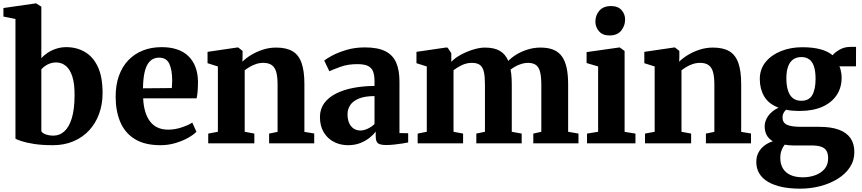

<svg xmlns="http://www.w3.org/2000/svg" viewBox="-20 -839 5044 1124"><path d="M0 -742V-792L187.5 -819H192L222 -800V-498.5Q236 -514.5 257.8 -529.2Q279.5 -544 308 -553.5Q336.5 -563 368.5 -563Q428.5 -563 476.8 -535Q525 -507 552.8 -448Q580.5 -389 580.5 -294.5Q580.5 -228.5 560.2 -172.8Q540 -117 501.8 -75.8Q463.5 -34.5 409.8 -11.8Q356 11 290 11Q225 11 178.2 3.5Q131.5 -4 104.5 -13.2Q77.5 -22.5 70.5 -27V-728ZM308.5 -473.5Q288.5 -473.5 271.8 -467.2Q255 -461 242.2 -451.5Q229.5 -442 222 -433V-71Q227.5 -59.5 247.8 -52.2Q268 -45 292.5 -45Q329.5 -45 357.2 -70.5Q385 -96 400.5 -147.5Q416 -199 416.5 -277Q417.5 -348.5 403.2 -391.8Q389 -435 364.2 -454.2Q339.5 -473.5 308.5 -473.5Z M919.5 11Q827 11 769 -25Q711 -61 684 -125.2Q657 -189.5 657 -273Q657 -341.5 676.2 -395.2Q695.5 -449 731 -486.2Q766.5 -523.5 816 -543.2Q865.5 -563 926 -563Q1028.5 -563 1082.8 -510.5Q1137 -458 1139 -363Q1139 -330 1137 -305.5Q1135 -281 1131 -263.5H818Q820 -219 830.5 -184.8Q841 -150.5 859.2 -127Q877.5 -103.5 903.8 -91.8Q930 -80 965 -80Q1003.5 -80 1043.5 -93.2Q1083.5 -106.5 1105.5 -121.5L1130 -68Q1115 -51.5 1082.8 -33Q1050.5 -14.5 1008 -1.8Q965.5 11 919.5 11ZM817 -322 986 -323.5Q986.5 -334.5 987.2 -345.8Q988 -357 988 -368Q988 -429.5 971.2 -465.5Q954.5 -501.5 911.5 -501.5Q891.5 -501.5 875 -493.2Q858.5 -485 845.5 -465Q832.5 -445 825.2 -410.2Q818 -375.5 817 -322Z M1255.5 -67.5V-450L1195 -469V-535.5L1369 -561H1374.5L1400 -541V-503.5L1399 -478Q1419.5 -498.5 1450.2 -517.2Q1481 -536 1518.5 -548.2Q1556 -560.5 1597 -560.5Q1655.5 -560.5 1691.8 -539.5Q1728 -518.5 1745 -471.5Q1762 -424.5 1762 -347V-67L1819.5 -57.5V0H1555.5V-57L1605 -67V-344Q1605 -390 1597 -417.8Q1589 -445.5 1570.5 -458.2Q1552 -471 1521.5 -471Q1498.5 -471 1478.2 -464Q1458 -457 1441.2 -447Q1424.5 -437 1412.5 -427.5V-67.5L1469 -57V0H1199V-57Z M2017.5 11Q1972.5 11 1935 -8.2Q1897.5 -27.5 1875.2 -64.5Q1853 -101.5 1853 -154Q1853 -200.5 1878 -234.8Q1903 -269 1947 -291.2Q1991 -313.5 2048.8 -324.5Q2106.5 -335.5 2172.5 -336V-363.5Q2172.5 -398 2164.2 -420Q2156 -442 2134.5 -452.8Q2113 -463.5 2072.5 -463.5Q2016 -463.5 1974 -448.2Q1932 -433 1908 -422L1878 -484.5Q1891 -495.5 1925 -513.8Q1959 -532 2008.2 -546.8Q2057.5 -561.5 2116 -561.5Q2191 -561.5 2235.2 -539.5Q2279.5 -517.5 2299 -473.2Q2318.5 -429 2318.5 -361V-60L2369.5 -59V-5Q2358 -2.5 2336 1Q2314 4.5 2288.8 7.2Q2263.5 10 2242 10Q2206 10 2192.8 -0.2Q2179.5 -10.5 2179.5 -41.5V-68.5Q2168 -52.5 2145.2 -33.8Q2122.5 -15 2090.2 -2Q2058 11 2017.5 11ZM2090.5 -75Q2110 -75 2133 -85.8Q2156 -96.5 2172.5 -113V-276.5Q2116 -276.5 2081 -262Q2046 -247.5 2030.2 -223.5Q2014.5 -199.5 2014.5 -170.5Q2014.5 -140 2024 -118.8Q2033.5 -97.5 2050.8 -86.2Q2068 -75 2090.5 -75Z M2425 0V-57L2478.5 -67.5V-450L2418 -469V-535.5L2592 -561L2601 -559.5L2622 -527.5V-477Q2643.5 -500 2678.2 -518.8Q2713 -537.5 2750.8 -549Q2788.5 -560.5 2818.5 -560.5Q2873.5 -560.5 2906.2 -541.2Q2939 -522 2955.5 -482.5Q2976.5 -504 3006.5 -521.8Q3036.5 -539.5 3072 -550Q3107.5 -560.5 3144 -560.5Q3188 -560.5 3218.8 -548.2Q3249.5 -536 3268.8 -509.8Q3288 -483.5 3297 -442.8Q3306 -402 3306 -344.5V-67.5L3366.5 -57V0H3102V-57L3149 -67.5V-341Q3149 -387.5 3142.2 -416.2Q3135.5 -445 3118.2 -458Q3101 -471 3070 -471Q3051.5 -471 3032.5 -465Q3013.5 -459 2997.2 -450Q2981 -441 2969 -431.5Q2971.5 -419.5 2973 -405.8Q2974.5 -392 2975.2 -377Q2976 -362 2976 -346V-67.5L3034 -57V0H2768.5V-57L2819 -67.5V-344Q2819 -390 2812.8 -417.8Q2806.5 -445.5 2790.2 -458.2Q2774 -471 2742.5 -471Q2711 -471 2682.5 -457Q2654 -443 2635 -428V-67.5L2691 -57V0Z M3416.5 0V-57L3481.5 -67.5V-450L3414 -470V-534L3604.5 -561H3608.5L3636.5 -540.5V-67L3700 -57V0ZM3547.5 -631.5Q3507.5 -631.5 3486.5 -656.2Q3465.5 -681 3465.5 -711.5Q3465.5 -749.5 3488.8 -776.5Q3512 -803.5 3557 -803.5H3558Q3598 -803.5 3618.8 -779.8Q3639.5 -756 3639.5 -725.5Q3639.5 -687.5 3616.5 -659.5Q3593.5 -631.5 3548.5 -631.5Z M3812.5 -67.5V-450L3752 -469V-535.5L3926 -561H3931.5L3957 -541V-503.5L3956 -478Q3976.5 -498.5 4007.2 -517.2Q4038 -536 4075.5 -548.2Q4113 -560.5 4154 -560.5Q4212.5 -560.5 4248.8 -539.5Q4285 -518.5 4302 -471.5Q4319 -424.5 4319 -347V-67L4376.5 -57.5V0H4112.5V-57L4162 -67V-344Q4162 -390 4154 -417.8Q4146 -445.5 4127.5 -458.2Q4109 -471 4078.5 -471Q4055.5 -471 4035.2 -464Q4015 -457 3998.2 -447Q3981.5 -437 3969.5 -427.5V-67.5L4026 -57V0H3756V-57Z M4663.5 265.5Q4605 265.5 4557.8 255.5Q4510.5 245.5 4477 226Q4443.5 206.5 4425.5 177.2Q4407.5 148 4407.5 109Q4407.5 78 4420.2 54Q4433 30 4455 13.2Q4477 -3.5 4504.5 -12Q4479.5 -26.5 4468 -48.8Q4456.5 -71 4456.5 -99Q4456.5 -121 4466.5 -142Q4476.5 -163 4495 -180.2Q4513.5 -197.5 4538 -208.5Q4479 -231 4453.5 -275Q4428 -319 4428 -376Q4428 -434.5 4462.2 -476.2Q4496.5 -518 4553 -540.2Q4609.5 -562.5 4676 -562.5Q4738 -562.5 4782 -550.8Q4826 -539 4854.5 -515.5Q4866 -531.5 4894.5 -548Q4923 -564.5 4958 -564.5H4991.5L4991 -450.5H4894Q4898 -442.5 4900.8 -431.8Q4903.5 -421 4905.2 -409.5Q4907 -398 4907 -386Q4907.5 -326.5 4878 -282.2Q4848.5 -238 4793.8 -213.8Q4739 -189.5 4662 -189.5Q4640 -189.5 4619.2 -191.2Q4598.5 -193 4581.5 -196.5Q4571.5 -186.5 4566.2 -176Q4561 -165.5 4561 -151.5Q4561 -121.5 4586 -109Q4611 -96.5 4671.5 -96.5H4777.5Q4844.5 -96.5 4890 -80Q4935.5 -63.5 4958.5 -30.8Q4981.5 2 4981.5 51Q4981.5 101 4955.2 140.5Q4929 180 4883.8 208Q4838.5 236 4781.8 250.8Q4725 265.5 4663.5 265.5ZM4680.5 199Q4718 199 4751.8 187Q4785.5 175 4806.8 150.5Q4828 126 4828 88.5Q4828 61.5 4819 45Q4810 28.5 4788.8 20.5Q4767.5 12.5 4731 12.5H4623Q4609.5 12.5 4597 11.2Q4584.5 10 4573.5 8Q4563 21.5 4555.5 40.5Q4548 59.5 4548 85.5Q4548 121 4562.8 146.2Q4577.5 171.5 4607 185.2Q4636.5 199 4680.5 199ZM4671 -249Q4716.5 -249 4735.5 -283Q4754.5 -317 4754.5 -377.5Q4754.5 -420.5 4745.5 -448.8Q4736.5 -477 4718 -491Q4699.5 -505 4671.5 -505Q4643 -505 4623.5 -491.2Q4604 -477.5 4593.8 -450Q4583.5 -422.5 4583.5 -381Q4583.5 -340.5 4592.5 -310.8Q4601.5 -281 4620.8 -265Q4640 -249 4671 -249Z"/></svg>

Font: Merriweather 36pt ExtraBold
Style: Regular
Weight: 800
Designer: Eben Sorkin
Foundry: Eben Sorkin
Version: Version 2.100